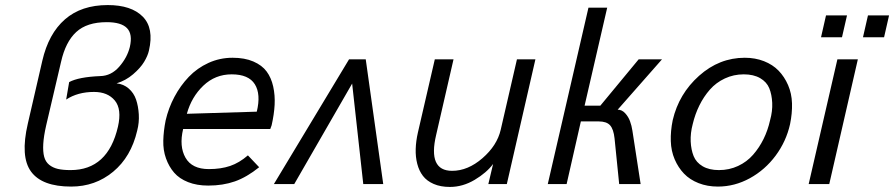

<svg xmlns="http://www.w3.org/2000/svg" viewBox="-20 -720 3498 751"><path d="M258.3 9.8Q144.5 9.8 101.6 -48.6Q58.6 -106.9 88.9 -236.8L145.5 -482.4Q169.9 -588.4 234.1 -644.3Q298.3 -700.2 401.4 -700.2Q493.7 -700.2 538.3 -655Q583 -609.9 562.5 -522Q558.1 -502 543.7 -478Q529.3 -454.1 500.5 -429.4Q471.7 -404.8 436 -394Q463.4 -391.1 483.4 -373.8Q503.4 -356.4 512.2 -330.6Q521 -304.7 522.9 -272.7Q524.9 -240.7 516.6 -209Q492.7 -106.4 422.6 -48.3Q352.5 9.8 258.3 9.8ZM255.9 -54.7Q402.3 -54.7 441.4 -224.6Q457 -293 429.2 -326.7Q401.4 -360.4 347.7 -360.4Q284.2 -360.4 238.8 -330.6L250.5 -398.9Q287.6 -418.9 372.1 -422.4Q415 -423.3 446.3 -459Q477.5 -494.6 487.8 -536.1Q499.5 -586.4 476.8 -609.9Q454.1 -633.3 397.5 -633.3Q319.8 -633.3 278.1 -594.7Q236.3 -556.2 218.8 -478L160.6 -229.5Q150.9 -187 149.2 -156.7Q147.5 -126.5 152.8 -106.7Q158.2 -86.9 172.4 -75.4Q186.5 -64 206.3 -59.3Q226.1 -54.7 255.9 -54.7Z M794.4 5.9Q750 5.9 715.8 -7.6Q681.6 -21 661.1 -44.7Q640.6 -68.4 629.2 -100.6Q617.7 -132.8 618.7 -170.2Q619.6 -207.5 627.9 -249Q639.2 -297.9 662.4 -341.3Q685.5 -384.8 718.3 -419.2Q751 -453.6 795.4 -473.9Q839.8 -494.1 889.6 -494.1Q937 -494.1 970.9 -479.5Q1004.9 -464.8 1022.9 -440.4Q1041 -416 1048.6 -381.6Q1056.2 -347.2 1054.2 -310.1Q1052.2 -272.9 1042.5 -230L1037.1 -215.3H696.3Q680.2 -147.5 705.6 -103Q731 -58.6 796.9 -58.6Q843.8 -58.6 879.9 -70.8Q916 -83 949.7 -112.3L993.7 -65.9Q945.3 -26.9 898.7 -10.5Q852.1 5.9 794.4 5.9ZM710.9 -274.9 984.4 -283.2Q1001 -351.6 976.8 -390.4Q952.6 -429.2 886.2 -429.2Q821.8 -429.2 775.4 -385Q729 -340.8 710.9 -274.9Z M1051.3 0 1345.2 -487.8H1410.6L1479 0H1400.9L1357.4 -393.1L1130.9 0Z M1739.7 11.2Q1703.1 11.2 1676.3 -0.5Q1649.4 -12.2 1634.3 -32Q1619.1 -51.8 1612.1 -79.1Q1605 -106.4 1606 -137.2Q1606.9 -168 1614.7 -202.1L1680.7 -487.8H1753.9L1686 -192.4Q1652.8 -51.8 1748.5 -51.8Q1810.1 -51.8 1867.2 -101.3Q1924.3 -150.9 1938.5 -212.4L2002 -487.8H2074.2L1962.4 0H1890.1L1908.7 -78.6Q1883.3 -44.4 1836.7 -16.6Q1790 11.2 1739.7 11.2Z M2122.6 0 2281.7 -689.9H2355L2266.6 -306.6H2328.1L2478 -487.8H2569.3L2396 -291Q2412.6 -291 2425.3 -277.1Q2438 -263.2 2444.3 -245.8Q2450.7 -228.5 2453.6 -209L2485.8 0H2401.9L2383.8 -178.7Q2379.9 -214.8 2366.2 -230Q2352.5 -245.1 2321.8 -245.1H2252L2196.3 0Z M2788.1 9.8Q2746.6 9.8 2712.4 -3.7Q2678.2 -17.1 2655.5 -40.8Q2632.8 -64.5 2618.9 -96.9Q2605 -129.4 2603.8 -168.2Q2602.5 -207 2611.3 -250Q2635.3 -353 2714.4 -423.6Q2793.5 -494.1 2893.1 -494.1Q2934.1 -494.1 2968.3 -480.7Q3002.4 -467.3 3025.4 -443.6Q3048.3 -419.9 3062.5 -387.2Q3076.7 -354.5 3077.9 -315.9Q3079.1 -277.3 3070.3 -234.4Q3055.2 -167 3013.9 -111.3Q2972.7 -55.7 2913.1 -22.9Q2853.5 9.8 2788.1 9.8ZM2792 -54.7Q2832.5 -54.7 2866.9 -70.8Q2901.4 -86.9 2925.5 -114.5Q2949.7 -142.1 2966.6 -176.3Q2983.4 -210.4 2992.2 -250Q3002 -285.2 3000.5 -317.6Q2999 -350.1 2989 -374.8Q2979 -399.4 2953.4 -414.3Q2927.7 -429.2 2889.2 -429.2Q2849.6 -429.2 2815.2 -413.1Q2780.8 -397 2756.6 -369.4Q2732.4 -341.8 2715.6 -307.6Q2698.7 -273.4 2689.5 -234.4Q2680.2 -199.2 2681.6 -166.7Q2683.1 -134.3 2693.1 -109.4Q2703.1 -84.5 2728.5 -69.6Q2753.9 -54.7 2792 -54.7Z M3191.4 -574.2 3210.9 -659.7H3293L3273.4 -574.2ZM3355.5 -574.2 3375 -659.7H3457.5L3438 -574.2ZM3143.1 0 3255.4 -487.8H3335.4L3223.6 0Z"/></svg>

Font: HK Grotesk Italic
Style: Regular
Weight: 400
Italic angle: -13°
Designer: Alfredo Marco Pradil and Stefan Peev
Foundry: Hanken Design Co.
Version: Version 1.000;PS 001.000;hotconv 1.0.88;makeotf.lib2.5.64775